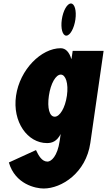

<svg xmlns="http://www.w3.org/2000/svg" viewBox="-20 -804 613 1099"><path d="M385.9 -784C364.4 -784 341.2 -743 333.8 -692C326.5 -641 337.9 -600 359.4 -600C380.9 -600 404.1 -641 411.5 -692C418.8 -743 407.4 -784 385.9 -784ZM30.8 126C66.8 251 184.6 275 229.7 275C332.4 275 472.3 186 497.1 14L573 -513H396L389.4 -467H388.1C376 -506 356 -528 327.3 -528C216 -528 93.4 -406 71.8 -256C50.2 -106 137.8 15 249 15C278.6 15 305.3 5 327.4 -37L321.9 1C308.8 92 272.6 121 251.9 121C219.4 121 200.5 86 186 55ZM259.8 -256C270.1 -327 299.6 -377 327.9 -377C355.7 -377 373.2 -327 363 -256C352.9 -186 322.3 -136 293.2 -136C262.8 -136 249.7 -186 259.8 -256Z"/></svg>

Font: Blink
Style: Obl
Weight: 400
Designer: Mew Too
Foundry: Cannot Into Space Fonts
Version: Version 001.000